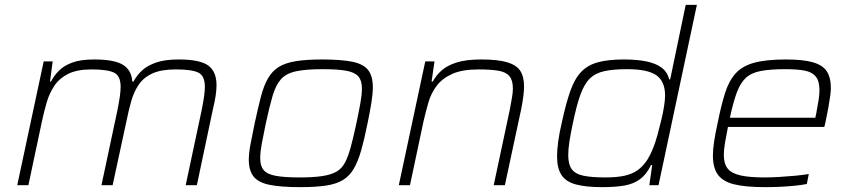

<svg xmlns="http://www.w3.org/2000/svg" viewBox="-20 -763 3499 791"><path d="M51 0 160 -510H197L186 -427H190Q203 -452 223.5 -472.5Q244 -493 278.5 -505.5Q313 -518 368 -518Q451 -518 486.5 -496Q522 -474 525 -427H530Q543 -452 565 -472.5Q587 -493 623.5 -505.5Q660 -518 716 -518Q804 -518 838 -493Q872 -468 872 -412Q872 -393 868.5 -369Q865 -345 858 -317L791 0H745L811 -310Q817 -340 820.5 -364Q824 -388 824 -405Q824 -451 797 -464Q770 -477 705 -477Q645 -477 609 -461Q573 -445 552.5 -415.5Q532 -386 521 -347.5Q510 -309 501 -264L444 0H398L464 -310Q470 -340 473.5 -364Q477 -388 477 -405Q477 -451 449.5 -464Q422 -477 357 -477Q297 -477 260.5 -458.5Q224 -440 203.5 -409Q183 -378 172 -340Q161 -302 153 -264L97 0Z M1217 8Q1137 8 1090.5 -1.5Q1044 -11 1024.5 -36Q1005 -61 1005 -105Q1005 -132 1012 -169Q1019 -206 1029 -254Q1043 -319 1055 -365Q1067 -411 1084.5 -441Q1102 -471 1129 -487.5Q1156 -504 1199 -511Q1242 -518 1306 -518Q1386 -518 1432 -508.5Q1478 -499 1497 -474Q1516 -449 1516 -404Q1516 -377 1510 -339.5Q1504 -302 1494 -254Q1481 -189 1468 -143.5Q1455 -98 1437.5 -68Q1420 -38 1393 -21.5Q1366 -5 1323.5 1.5Q1281 8 1217 8ZM1214 -32Q1270 -32 1307 -37.5Q1344 -43 1366.5 -56Q1389 -69 1402 -94.5Q1415 -120 1425.5 -159Q1436 -198 1448 -254Q1458 -301 1464.5 -337Q1471 -373 1471 -398Q1471 -431 1456.5 -448Q1442 -465 1407 -471.5Q1372 -478 1309 -478Q1239 -478 1198.5 -469Q1158 -460 1137 -436Q1116 -412 1103 -368Q1090 -324 1075 -254Q1065 -207 1058.5 -171.5Q1052 -136 1052 -111Q1052 -79 1066.5 -62Q1081 -45 1116.5 -38.5Q1152 -32 1214 -32Z M1623 0 1732 -510H1770L1758 -427H1763Q1777 -453 1799.5 -473Q1822 -493 1861 -505.5Q1900 -518 1962 -518Q2031 -518 2069.5 -506.5Q2108 -495 2123.5 -471Q2139 -447 2139 -407Q2139 -390 2136 -366.5Q2133 -343 2128 -317L2060 0H2014L2080 -310Q2085 -337 2089 -359.5Q2093 -382 2093 -398Q2093 -432 2079 -449Q2065 -466 2034 -471.5Q2003 -477 1952 -477Q1884 -477 1843 -458.5Q1802 -440 1779 -409.5Q1756 -379 1745 -341Q1734 -303 1725 -264L1669 0Z M2461 8Q2394 8 2353 -3Q2312 -14 2293.5 -41.5Q2275 -69 2275 -119Q2275 -145 2279.5 -179Q2284 -213 2294 -256Q2311 -335 2329 -386.5Q2347 -438 2374 -466.5Q2401 -495 2443.5 -506.5Q2486 -518 2550 -518Q2604 -518 2643 -510Q2682 -502 2705.5 -484.5Q2729 -467 2737 -436H2741L2805 -743H2851L2693 0H2655L2667 -83H2662Q2644 -45 2617 -25Q2590 -5 2552 1.5Q2514 8 2461 8ZM2473 -32Q2523 -32 2555 -39.5Q2587 -47 2608.5 -63Q2630 -79 2647 -105Q2658 -122 2669 -148.5Q2680 -175 2688.5 -206.5Q2697 -238 2704.5 -269Q2712 -300 2716 -326.5Q2720 -353 2720 -369Q2720 -428 2684 -453Q2648 -478 2564 -478Q2507 -478 2470 -470Q2433 -462 2410 -439.5Q2387 -417 2371 -372.5Q2355 -328 2340 -255Q2331 -213 2326 -180.5Q2321 -148 2321 -124Q2321 -86 2335.5 -66Q2350 -46 2384 -39Q2418 -32 2473 -32Z M3133 8Q3052 8 3005 -3.5Q2958 -15 2937.5 -43.5Q2917 -72 2917 -122Q2917 -147 2922 -180Q2927 -213 2936 -254Q2951 -329 2967 -379.5Q2983 -430 3010.5 -460.5Q3038 -491 3087 -504.5Q3136 -518 3218 -518Q3288 -518 3328.5 -506.5Q3369 -495 3386 -469.5Q3403 -444 3403 -399Q3403 -388 3400 -366Q3397 -344 3392 -316Q3387 -288 3380 -256L3376 -240H2979Q2972 -204 2967 -175.5Q2962 -147 2962 -125Q2962 -89 2977.5 -69Q2993 -49 3030 -40.5Q3067 -32 3130 -32Q3158 -32 3191 -34Q3224 -36 3256 -39Q3288 -42 3312 -46L3304 -5Q3284 -1 3255.5 2Q3227 5 3195 6.5Q3163 8 3133 8ZM2987 -278H3339L3343 -297Q3349 -329 3352.5 -351Q3356 -373 3356 -391Q3356 -429 3341 -447.5Q3326 -466 3295.5 -472Q3265 -478 3216 -478Q3153 -478 3114 -470.5Q3075 -463 3052.5 -442Q3030 -421 3015.5 -382Q3001 -343 2987 -278Z"/></svg>

Font: Saira SemiExpanded ExtraLight
Style: Italic
Weight: 250
Width: 6
Italic angle: -12°
Designer: Hector Gatti with collaboration of the Omnibus-Type team
Foundry: Omnibus-Type
Version: Version 1.101